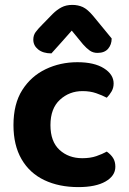

<svg xmlns="http://www.w3.org/2000/svg" viewBox="-20 -749 526 784"><path d="M317 -377Q263 -377 224.5 -341.5Q186 -306 186 -238Q186 -171 223 -137Q260 -103 316 -103Q349 -103 373.5 -111.5Q398 -120 416 -130Q433 -118 442 -103.5Q451 -89 451 -68Q451 -31 411 -8Q371 15 300 15Q221 15 161 -13.5Q101 -42 68 -99Q35 -156 35 -238Q35 -325 71 -381.5Q107 -438 166.5 -466.5Q226 -495 296 -495Q365 -495 404.5 -470Q444 -445 444 -408Q444 -390 435.5 -375.5Q427 -361 416 -350Q397 -360 372.5 -368.5Q348 -377 317 -377ZM319 -568 273 -624Q248 -595 230 -575.5Q212 -556 190 -531Q156 -531 136 -547Q116 -563 116 -587Q116 -605 125.5 -618Q135 -631 154 -650L195 -692Q212 -709 231 -719Q250 -729 275 -729Q299 -729 318.5 -720Q338 -711 362 -682L436 -592Q436 -567 421.5 -550Q407 -533 378 -533Q360 -533 346.5 -542.5Q333 -552 319 -568Z"/></svg>

Font: Baloo Bhaijaan 2
Style: Bold
Weight: 700
Designer: Sanskriti Dholi, Noopur Datye and Ek Type
Foundry: Ek Type
Version: Version 1.701